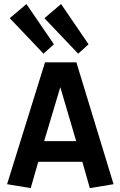

<svg xmlns="http://www.w3.org/2000/svg" viewBox="-20 -943 609 973"><path d="M135.6 10.3 15.9 -9.6 208.1 -627H367.1L555.5 -9.6L435.2 10.3L383.5 -171.7L439.6 -123.2H130.4L187 -168.7ZM190.6 -184.1 149.8 -227.8H418.1L378.9 -184.1L274.6 -538.6H296.8ZM376.1 -671 205.1 -850.8 289.6 -922.6 428.8 -718.5ZM200.5 -671 29.5 -850.8 114 -922.6 253.2 -718.5Z"/></svg>

Font: Anaheim
Style: Regular
Weight: 400
Designer: Vernon Adams
Foundry: Vernon Adams
Version: Version 2.001